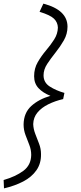

<svg xmlns="http://www.w3.org/2000/svg" viewBox="-74 -800 445 1058"><path d="M-54 192Q12 173 54.5 141.5Q97 110 98 54Q98 25 87.5 -1.5Q77 -28 66.5 -56Q56 -84 56 -114Q57 -178 98 -215.5Q139 -253 204 -272Q163 -288 138.5 -314Q114 -340 114 -380Q114 -423 134 -457.5Q154 -492 179.5 -522Q205 -552 224.5 -582.5Q244 -613 245 -648Q244 -677 223.5 -697Q203 -717 144 -735L165 -780Q298 -745 298 -653Q298 -613 278 -578Q258 -543 232 -510.5Q206 -478 186 -447.5Q166 -417 166 -385Q166 -345 200.5 -323Q235 -301 281 -288L274 -254Q230 -244 192.5 -225.5Q155 -207 132.5 -180Q110 -153 109 -116Q110 -89 120.5 -62Q131 -35 141.5 -7.5Q152 20 152 49Q153 101 126.5 138.5Q100 176 54 200Q8 224 -52 238Z"/></svg>

Font: Radio Canada Light
Style: Italic
Weight: 300
Italic angle: -12°
Designer: Charles Daoud, Etienne Aubert Bonn, Alexandre Saumier Demers, Jacques Le Bailly
Foundry: Radio-Canada
Version: Version 2.104; ttfautohint (v1.8.4.7-5d5b);gftools[0.9.28.de